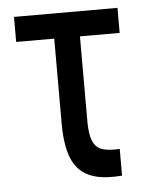

<svg xmlns="http://www.w3.org/2000/svg" viewBox="-43 -536 436 573"><g transform="rotate(-5 175.0 -249.5)"><path d="M330 -500V-425H20V-500ZM211 -169Q211 -131 220 -110.5Q229 -90 248.5 -84Q268 -78 300 -80V0Q251 4 219 -5Q187 -14 168.5 -35.5Q150 -57 142 -90.5Q134 -124 134 -169V-450H211Z"/></g></svg>

Font: Syne
Style: Regular
Weight: 400
Designer: Lucas Descroix
Foundry: Bonjour Monde
Version: Version 2.200